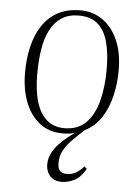

<svg xmlns="http://www.w3.org/2000/svg" viewBox="-53 -564 602 829"><g transform="rotate(5 248.0 -149.5)"><path d="M246 223Q225 223 209.5 214.5Q194 206 185.5 190Q177 174 177 153Q177 123 192.5 97Q208 71 232.5 48.5Q257 26 283 8Q271 11 258 12.5Q245 14 231 14Q173 14 132 -17.5Q91 -49 69 -105Q47 -161 47 -234Q47 -293 59 -345Q71 -397 97 -437Q123 -477 164 -499.5Q205 -522 263 -522Q317 -522 359 -492.5Q401 -463 425 -408.5Q449 -354 449 -278Q449 -220 436 -166Q423 -112 396 -71Q369 -30 325 -8Q298 17 275 40Q252 63 238.5 87.5Q225 112 225 143Q225 166 234.5 176.5Q244 187 264 187Q284 187 301 178.5Q318 170 338 148L349 158Q325 198 297.5 210.5Q270 223 246 223ZM236 -9Q295 -9 330 -44Q365 -79 381 -140Q397 -201 397 -277Q397 -349 383 -398.5Q369 -448 338.5 -473.5Q308 -499 257 -499Q213 -499 182.5 -479Q152 -459 133.5 -422.5Q115 -386 107.5 -337.5Q100 -289 100 -231Q100 -159 115.5 -109.5Q131 -60 161.5 -34.5Q192 -9 236 -9Z"/></g></svg>

Font: Literata 60pt ExtraLight
Style: Italic
Weight: 250
Italic angle: -2°
Designer: Latin by Veronika Burian and Jose Scaglione. Greek by Irene Vlachou. Cyrillic by Vera Evstafieva
Foundry: TypeTogether
Version: Version 3.103;gftools[0.9.29]